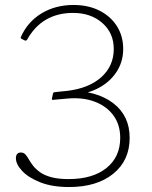

<svg xmlns="http://www.w3.org/2000/svg" viewBox="-20 -747 611 773"><path d="M258 6Q190 6 142 -13Q94 -32 69 -59Q44 -86 44 -110Q44 -121 49 -127Q54 -133 64 -133Q75 -133 82 -125.5Q89 -118 96 -105.5Q103 -93 113.5 -79.5Q124 -66 141.5 -53.5Q159 -41 187 -33.5Q215 -26 256 -26Q353 -26 408.5 -70.5Q464 -115 464 -192Q464 -245 436.5 -282.5Q409 -320 360.5 -338Q312 -356 249 -350L194 -345Q188 -344 189 -350L193 -369Q194 -375 200 -376L249 -381Q337 -391 387.5 -436Q438 -481 438 -550Q438 -614 392 -654.5Q346 -695 274 -695Q212 -695 165.5 -668Q119 -641 89 -587Q85 -582 80 -584L68 -590Q62 -592 64 -598Q91 -659 147 -693Q203 -727 276 -727Q335 -727 380 -704.5Q425 -682 450.5 -642Q476 -602 476 -550Q476 -497 447.5 -455Q419 -413 369.5 -389Q320 -365 257 -365V-382Q370 -382 436 -331.5Q502 -281 502 -192Q502 -101 436 -47.5Q370 6 258 6Z"/></svg>

Font: Hahmlet Thin
Style: Regular
Weight: 250
Version: Version 1.002